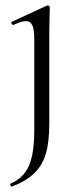

<svg xmlns="http://www.w3.org/2000/svg" viewBox="-20 -415 297 717"><path d="M164 -269V48Q164 116 151 159.5Q138 203 108 232Q78 261 24 282Q22 283 19.5 277.5Q17 272 19 271Q68 250 88 204Q108 158 108 71V-268Q108 -304 101 -320Q94 -336 77 -336Q59 -336 31 -322H30Q25 -322 23 -327Q21 -332 25 -334L155 -394L158 -395Q161 -395 163.5 -392.5Q166 -390 166 -387Q166 -380 165 -347Q164 -314 164 -269Z"/></svg>

Font: Cormorant SC
Style: Regular
Weight: 400
Designer: Christian Thalmann (Catharsis Fonts)
Foundry: Catharsis Fonts
Version: Version 4.000